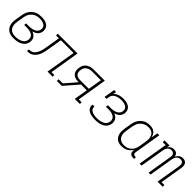

<svg xmlns="http://www.w3.org/2000/svg" viewBox="306 -1759 2988 2988"><g transform="rotate(45 1800.0 -265.0)"><path d="M257 8Q226 8 196.5 2.5Q167 -3 143 -17.5Q119 -32 102 -55.5Q85 -79 77.5 -107Q70 -135 70 -165Q70 -195 75 -226L94 -336Q98 -363 107.5 -390.5Q117 -418 133.5 -442.5Q150 -467 173 -486.5Q196 -506 222.5 -518Q249 -530 277.5 -534Q306 -538 333 -538Q356 -538 379 -535Q402 -532 422.5 -524.5Q443 -517 461 -504.5Q479 -492 490.5 -473.5Q502 -455 505.5 -432.5Q509 -410 506 -387Q502 -367 492.5 -347.5Q483 -328 466.5 -313.5Q450 -299 430.5 -290Q411 -281 391 -275Q413 -267 432 -254Q451 -241 463.5 -222Q476 -203 479.5 -179Q483 -155 479 -131Q475 -108 464 -85.5Q453 -63 434.5 -47Q416 -31 394 -20Q372 -9 349 -3Q326 3 302.5 5.5Q279 8 257 8ZM258 -30Q276 -30 294.5 -32Q313 -34 331 -38.5Q349 -43 367 -51Q385 -59 400.5 -71.5Q416 -84 425 -101.5Q434 -119 437 -137Q440 -156 436.5 -175Q433 -194 422.5 -208.5Q412 -223 396 -232.5Q380 -242 362 -247.5Q344 -253 325 -255Q306 -257 286 -257H227L233 -295H293Q310 -295 327 -296.5Q344 -298 361.5 -302Q379 -306 396 -312.5Q413 -319 427.5 -330.5Q442 -342 451.5 -358.5Q461 -375 463 -392Q466 -409 463 -425.5Q460 -442 451 -455Q442 -468 428 -476.5Q414 -485 398.5 -490Q383 -495 366.5 -497.5Q350 -500 333 -500Q310 -500 286.5 -496Q263 -492 241 -482Q219 -472 200 -455.5Q181 -439 167.5 -418.5Q154 -398 146.5 -375Q139 -352 135 -329L117 -219Q113 -195 112.5 -171Q112 -147 117.5 -124.5Q123 -102 136 -83Q149 -64 168 -51.5Q187 -39 210 -34.5Q233 -30 258 -30Z M544 0 550 -38Q570 -38 590 -42.5Q610 -47 627.5 -58.5Q645 -70 658 -87Q671 -104 680.5 -122.5Q690 -141 696.5 -160Q703 -179 707 -198.5Q711 -218 714.5 -238Q718 -258 722 -277Q722 -277 722 -277.5Q722 -278 722 -278V-280Q722 -280 722 -281Q722 -282 722 -283L757 -492H694V-530H1129L1048 -38H1111V0H998L1080 -492H800L764 -275Q760 -252 756 -228.5Q752 -205 746 -181.5Q740 -158 731.5 -134.5Q723 -111 709.5 -89.5Q696 -68 678.5 -49.5Q661 -31 638.5 -19Q616 -7 592 -3.5Q568 0 544 0Z M1204 0V-38H1295L1458 -226H1446Q1424 -226 1402.5 -230Q1381 -234 1362 -243.5Q1343 -253 1329 -268.5Q1315 -284 1308 -304Q1301 -324 1300 -346Q1299 -368 1303 -390Q1306 -410 1313 -430Q1320 -450 1333.5 -467Q1347 -484 1365 -496.5Q1383 -509 1402.5 -516.5Q1422 -524 1442.5 -527Q1463 -530 1483 -530H1729L1648 -38H1711V0H1598L1636 -226H1509L1312 0ZM1446 -265H1642L1680 -492H1483Q1467 -492 1451.5 -489.5Q1436 -487 1421 -481.5Q1406 -476 1392.5 -466Q1379 -456 1368.5 -443Q1358 -430 1352.5 -415Q1347 -400 1345 -385Q1341 -361 1344.5 -337Q1348 -313 1362.5 -296Q1377 -279 1399.5 -272Q1422 -265 1446 -265Z M2052 8Q2029 8 2005.5 6Q1982 4 1960 -1.5Q1938 -7 1918 -17Q1898 -27 1882.5 -42.5Q1867 -58 1860 -80Q1853 -102 1856 -125Q1857 -127 1857 -128.5Q1857 -130 1858 -132H1900Q1900 -131 1900 -129.5Q1900 -128 1899 -127Q1896 -110 1902.5 -93.5Q1909 -77 1921.5 -66Q1934 -55 1949.5 -48Q1965 -41 1982 -37Q1999 -33 2016.5 -31.5Q2034 -30 2052 -30Q2071 -30 2089.5 -31.5Q2108 -33 2127 -37.5Q2146 -42 2164.5 -49.5Q2183 -57 2198.5 -69.5Q2214 -82 2224 -99.5Q2234 -117 2237 -136Q2240 -155 2236.5 -174Q2233 -193 2222.5 -207.5Q2212 -222 2196 -231.5Q2180 -241 2162 -246.5Q2144 -252 2125 -254Q2106 -256 2086 -256H2027L2033 -295H2093Q2110 -295 2127 -296Q2144 -297 2161.5 -301Q2179 -305 2196 -312Q2213 -319 2227.5 -330.5Q2242 -342 2251.5 -358Q2261 -374 2263 -391Q2266 -409 2263 -426Q2260 -443 2250 -456Q2240 -469 2225.5 -477.5Q2211 -486 2195 -491Q2179 -496 2161.5 -498Q2144 -500 2127 -500Q2109 -500 2091 -498Q2073 -496 2055.5 -491.5Q2038 -487 2020.5 -479Q2003 -471 1989 -458.5Q1975 -446 1966 -429Q1957 -412 1954 -394L1947 -349H1904L1934 -530H1977L1968 -477Q1983 -494 2003 -506.5Q2023 -519 2045 -526Q2067 -533 2088.5 -535.5Q2110 -538 2132 -538Q2155 -538 2178 -535Q2201 -532 2222 -524.5Q2243 -517 2261 -504.5Q2279 -492 2290.5 -473.5Q2302 -455 2305.5 -432.5Q2309 -410 2306 -387Q2302 -367 2292.5 -347.5Q2283 -328 2266.5 -313.5Q2250 -299 2230.5 -290Q2211 -281 2191 -275Q2213 -267 2232 -254Q2251 -241 2263.5 -221.5Q2276 -202 2279.5 -178Q2283 -154 2279 -130Q2275 -107 2263.5 -84.5Q2252 -62 2233 -45.5Q2214 -29 2191.5 -18.5Q2169 -8 2145.5 -2Q2122 4 2098.5 6Q2075 8 2052 8Z M2629 8Q2601 8 2574 1Q2547 -6 2526 -22.5Q2505 -39 2492 -63Q2479 -87 2473.5 -113.5Q2468 -140 2469.5 -168.5Q2471 -197 2475 -226L2494 -336Q2498 -362 2506.5 -388Q2515 -414 2530 -438Q2545 -462 2566 -482Q2587 -502 2612 -515Q2637 -528 2663.5 -533Q2690 -538 2717 -538Q2746 -538 2772.5 -531Q2799 -524 2819 -507Q2839 -490 2851 -466Q2863 -442 2867 -416L2886 -530H2929L2855 -81Q2853 -71 2854.5 -61Q2856 -51 2862 -44Q2868 -37 2877.5 -33.5Q2887 -30 2897 -30H2912V8H2891Q2873 8 2855.5 3Q2838 -2 2826.5 -14.5Q2815 -27 2812 -45Q2809 -63 2812 -81L2815 -98Q2801 -73 2780.5 -52Q2760 -31 2735.5 -17Q2711 -3 2683.5 2.5Q2656 8 2629 8Q2629 8 2629 8Q2629 8 2629 8ZM2649 -30Q2670 -30 2692.5 -34.5Q2715 -39 2735 -49.5Q2755 -60 2772.5 -76.5Q2790 -93 2802 -112.5Q2814 -132 2820.5 -153.5Q2827 -175 2831 -197L2849 -307Q2853 -330 2854 -353.5Q2855 -377 2851 -399Q2847 -421 2836.5 -441Q2826 -461 2809.5 -474.5Q2793 -488 2770.5 -494Q2748 -500 2725 -500Q2702 -500 2679.5 -495.5Q2657 -491 2636 -480Q2615 -469 2597 -452.5Q2579 -436 2566.5 -416Q2554 -396 2546.5 -374Q2539 -352 2535 -329L2517 -219Q2513 -196 2512.5 -172.5Q2512 -149 2517 -127Q2522 -105 2533.5 -86Q2545 -67 2562.5 -54Q2580 -41 2602.5 -35.5Q2625 -30 2649 -30Z M3024 0 3106 -492H3043V-530H3155L3147 -482Q3155 -495 3166.5 -506Q3178 -517 3191 -524.5Q3204 -532 3218.5 -535Q3233 -538 3248 -538Q3264 -538 3280 -533.5Q3296 -529 3307.5 -518.5Q3319 -508 3325.5 -493.5Q3332 -479 3335 -463Q3342 -479 3353.5 -493.5Q3365 -508 3379.5 -518.5Q3394 -529 3411 -533.5Q3428 -538 3445 -538Q3469 -538 3490 -528Q3511 -518 3521.5 -498.5Q3532 -479 3533 -455Q3534 -431 3530 -407L3469 -38H3532V0H3420L3489 -414Q3491 -430 3489.5 -446.5Q3488 -463 3480 -475.5Q3472 -488 3457 -494Q3442 -500 3426 -500Q3408 -500 3390 -492Q3372 -484 3359.5 -469Q3347 -454 3340.5 -436Q3334 -418 3331 -400L3265 0H3222L3291 -414Q3294 -430 3292.5 -446.5Q3291 -463 3282.5 -475.5Q3274 -488 3259.5 -494Q3245 -500 3228 -500Q3210 -500 3192 -492Q3174 -484 3162 -469Q3150 -454 3143.5 -436Q3137 -418 3134 -400L3067 0Z"/></g></svg>

Font: Iosevka Curly Slab XLtEx
Style: Italic
Weight: 200
Width: 7
Italic angle: -9°
Monospace: yes
Designer: Belleve Invis
Foundry: Belleve Invis
Version: Version 11.1.0; ttfautohint (v1.8.3)